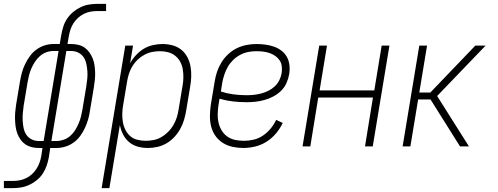

<svg xmlns="http://www.w3.org/2000/svg" viewBox="-47 -755 2567 990"><path d="M-27 215V178H18Q36 178 53 175Q70 172 87 164Q104 156 117.5 143.5Q131 131 141 115.5Q151 100 157 83Q163 66 166 49L172 8H152Q133 8 115.5 3.5Q98 -1 83.5 -11Q69 -21 58.5 -36Q48 -51 42 -67.5Q36 -84 33.5 -102.5Q31 -121 30.5 -139.5Q30 -158 31.5 -177Q33 -196 36 -215L56 -335Q60 -358 66 -380.5Q72 -403 82.5 -424.5Q93 -446 107 -465.5Q121 -485 141 -499.5Q161 -514 183.5 -521Q206 -528 228 -528H261L269 -575Q273 -597 279.5 -618Q286 -639 299 -658.5Q312 -678 330 -693Q348 -708 369 -718Q390 -728 411.5 -731.5Q433 -735 454 -735H500V-698H455Q437 -698 420 -695Q403 -692 386.5 -684Q370 -676 356 -663.5Q342 -651 332 -635.5Q322 -620 316.5 -603Q311 -586 308 -569L301 -528H321Q340 -528 358 -523.5Q376 -519 390 -509Q404 -499 414.5 -484Q425 -469 431.5 -452.5Q438 -436 440.5 -417.5Q443 -399 443.5 -380.5Q444 -362 442 -343Q440 -324 437 -305L417 -185Q414 -162 407.5 -139.5Q401 -117 391 -95.5Q381 -74 367 -54.5Q353 -35 333 -20.5Q313 -6 290 1Q267 8 245 8H212L205 55Q201 77 194 98Q187 119 174.5 138.5Q162 158 144 173Q126 188 104.5 198Q83 208 61.5 211.5Q40 215 19 215ZM178 -28 255 -492H228Q210 -492 192 -485.5Q174 -479 159 -466Q144 -453 133 -436Q122 -419 114.5 -401.5Q107 -384 102.5 -366Q98 -348 95 -330L75 -210Q72 -190 70.5 -170.5Q69 -151 70 -131.5Q71 -112 75 -93.5Q79 -75 89 -60Q99 -45 116 -36.5Q133 -28 152 -28ZM245 -28Q263 -28 281.5 -34.5Q300 -41 315 -54Q330 -67 340.5 -84Q351 -101 358.5 -118.5Q366 -136 370.5 -154Q375 -172 378 -190L398 -310Q401 -330 403 -349.5Q405 -369 403.5 -388.5Q402 -408 398 -426.5Q394 -445 384 -460Q374 -475 357 -483.5Q340 -492 321 -492H295L218 -28Z M477 215 599 -520H639L624 -429Q636 -451 654.5 -471Q673 -491 695 -504Q717 -517 742 -522.5Q767 -528 791 -528Q818 -528 843.5 -521Q869 -514 888.5 -498Q908 -482 919.5 -459.5Q931 -437 935.5 -411.5Q940 -386 939 -359Q938 -332 933 -305L913 -185Q909 -161 902 -137Q895 -113 882.5 -90.5Q870 -68 852 -48.5Q834 -29 811.5 -16Q789 -3 764.5 2.5Q740 8 716 8Q688 8 663 1Q638 -6 618.5 -22.5Q599 -39 587.5 -62Q576 -85 571 -110L517 215ZM704 -29Q724 -29 745 -33Q766 -37 785 -48Q804 -59 820 -75Q836 -91 847 -110Q858 -129 864.5 -149.5Q871 -170 874 -191L894 -311Q898 -332 898.5 -354Q899 -376 895.5 -397Q892 -418 882.5 -436Q873 -454 857 -467Q841 -480 820.5 -485.5Q800 -491 778 -491Q758 -491 737.5 -487Q717 -483 697.5 -472.5Q678 -462 662 -446.5Q646 -431 635 -412.5Q624 -394 617.5 -373.5Q611 -353 608 -333L588 -213Q584 -191 583.5 -169Q583 -147 586.5 -126Q590 -105 599.5 -86Q609 -67 624 -53.5Q639 -40 660.5 -34.5Q682 -29 704 -29Z M1207 8Q1179 8 1151.5 2Q1124 -4 1101.5 -18.5Q1079 -33 1063.5 -55Q1048 -77 1041.5 -103.5Q1035 -130 1035.5 -158.5Q1036 -187 1040 -215L1060 -335Q1064 -361 1072.5 -386Q1081 -411 1095 -433.5Q1109 -456 1129 -475Q1149 -494 1173.5 -506Q1198 -518 1224 -523Q1250 -528 1275 -528Q1298 -528 1321 -525Q1344 -522 1365.5 -514.5Q1387 -507 1404.5 -493.5Q1422 -480 1432.5 -461Q1443 -442 1445.5 -418.5Q1448 -395 1444 -372Q1440 -349 1430 -326.5Q1420 -304 1402 -286.5Q1384 -269 1362 -257.5Q1340 -246 1317 -239.5Q1294 -233 1270.5 -230.5Q1247 -228 1225 -228Q1189 -228 1154 -232Q1119 -236 1085 -246L1079 -209Q1076 -187 1075.5 -164Q1075 -141 1080.5 -119.5Q1086 -98 1097.5 -80Q1109 -62 1126.5 -50Q1144 -38 1166 -33.5Q1188 -29 1211 -29Q1236 -29 1261.5 -35Q1287 -41 1309 -56Q1331 -71 1348.5 -92Q1366 -113 1377 -137L1411 -121Q1397 -92 1376 -67Q1355 -42 1327.5 -24.5Q1300 -7 1269 0.5Q1238 8 1207 8ZM1225 -264Q1243 -264 1262 -266Q1281 -268 1300 -273Q1319 -278 1337 -287Q1355 -296 1369.5 -309.5Q1384 -323 1393 -341Q1402 -359 1405 -377Q1408 -395 1406 -412.5Q1404 -430 1395 -443.5Q1386 -457 1372.5 -466.5Q1359 -476 1343 -481.5Q1327 -487 1310 -489Q1293 -491 1275 -491Q1254 -491 1233 -487Q1212 -483 1192 -472.5Q1172 -462 1155.5 -446Q1139 -430 1128 -411Q1117 -392 1110 -371Q1103 -350 1099 -329L1092 -283Q1123 -273 1156.5 -268.5Q1190 -264 1225 -264Z M1513 0 1599 -520H1639L1601 -289H1883L1921 -520H1961L1875 0H1835L1876 -252H1594L1553 0Z M2029 0 2115 -520H2155L2115 -278H2172L2404 -520H2457L2207 -260L2371 0H2325L2173 -242H2109L2069 0Z"/></svg>

Font: Iosevka Extralight
Style: Italic
Weight: 200
Italic angle: -9°
Monospace: yes
Designer: Belleve Invis
Foundry: Belleve Invis
Version: Version 32.5.0; ttfautohint (v1.8.4)